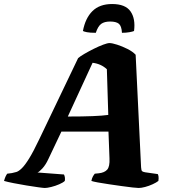

<svg xmlns="http://www.w3.org/2000/svg" viewBox="-66 -934 846 954"><path d="M157 0Q150 0 124.5 -3.5Q99 -7 65.5 -12.5Q32 -18 1.5 -24Q-29 -30 -46 -35Q-39 -60 -30 -71L-7 -74Q4 -76 15.5 -79.5Q27 -83 42.5 -98Q58 -113 79 -147Q100 -181 129 -242L322 -645Q332 -654 353.5 -666.5Q375 -679 400 -691.5Q425 -704 446.5 -712Q468 -720 478 -720Q491 -720 516 -712Q541 -704 567 -691Q593 -678 608 -662L635 -103Q636 -87 640 -83.5Q644 -80 655 -78L718 -69Q720 -66 721.5 -58Q723 -50 721 -35Q711 -27 692.5 -18.5Q674 -10 655 -5Q636 0 623 0Q616 0 592.5 -2.5Q569 -5 538 -9.5Q507 -14 475.5 -18.5Q444 -23 420 -27.5Q396 -32 388 -35Q391 -49 395.5 -57Q400 -65 405 -71L425 -73Q453 -76 466.5 -91Q480 -106 478 -147L473 -280H239L174 -143Q161 -115 144.5 -97Q128 -79 120 -77L252 -67Q259 -52 256 -35Q248 -27 228.5 -18.5Q209 -10 188.5 -5Q168 0 157 0ZM271 -355Q345 -355 394.5 -357Q444 -359 472 -363L465 -590Q436 -617 394 -622ZM410 -771Q381 -771 366 -774Q351 -777 346 -780Q358 -844 393.5 -879Q429 -914 491 -914Q557 -914 582.5 -877.5Q608 -841 600 -780Q594 -777 577 -774Q560 -771 540 -771Q538 -805 524.5 -816Q511 -827 481 -827Q453 -827 437 -815.5Q421 -804 410 -771Z"/></svg>

Font: Texturina Black
Style: Italic
Weight: 900
Italic angle: -11°
Designer: Guillermo Torres Carreño
Foundry: Omnibus-Type
Version: Version 1.002; ttfautohint (v1.8.3)